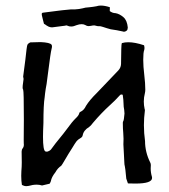

<svg xmlns="http://www.w3.org/2000/svg" viewBox="-20 -653 599 680"><path d="M73.7 6.3Q65.4 6.3 57.6 2Q55.2 -12.2 55.2 -30.3L55.7 -46.9Q57.1 -62 57.1 -77.6L56.6 -116.2Q56.6 -123 60.5 -127.9Q64.5 -132.8 64.5 -141.1Q64.5 -142.6 64.2 -144.3Q64 -146 64 -157.7Q64.5 -180.7 64.5 -229.5Q64.5 -330.1 62 -335.4Q60.1 -337.9 60.1 -342.8Q60.1 -350.1 61.8 -360.4Q63.5 -370.6 63.5 -373.5Q63.5 -376 62.7 -377.7Q62 -379.4 62 -381.8L69.8 -441.4Q74.7 -488.8 76.9 -493.9Q79.1 -499 86.9 -502.9L124 -503.9Q157.2 -502.4 162.6 -494.6Q164.1 -492.2 164.1 -488.8Q164.1 -484.9 162.6 -479.5Q159.2 -467.3 149.9 -393.1Q146.5 -364.3 145 -355.5Q141.6 -338.4 139.6 -321.8Q139.2 -314.9 138.2 -308.6Q133.8 -282.7 133.8 -217.3Q132.3 -186.5 132.3 -168Q132.3 -121.1 140.6 -116.7L146.5 -115.7Q158.2 -118.7 163.1 -127Q177.2 -146.5 190.7 -162.6Q204.1 -178.7 216.8 -195.8Q234.9 -221.2 248 -233.9Q258.8 -243.7 260.7 -252Q260.7 -254.9 264.6 -256.8Q277.3 -262.2 284.7 -278.3Q297.4 -298.8 322.8 -323.7L397 -401.4Q408.2 -412.1 408.7 -426.3Q409.2 -495.1 411.1 -499L412.1 -500.5Q421.9 -503.4 434.6 -503.4Q458 -503.4 490.2 -492.7Q491.7 -486.8 491.7 -483.4Q491.7 -479 490.7 -475.6Q487.3 -467.3 487.3 -441.4Q487.3 -417.5 491 -387.5Q494.6 -357.4 494.6 -335.4Q494.6 -329.1 493.2 -323.2Q489.3 -308.1 489.3 -293.5Q489.3 -280.3 492.2 -267.1Q493.2 -265.6 493.2 -262.2Q489.7 -235.4 489.7 -209.5Q489.7 -181.2 493.7 -153.3Q493.7 -114.3 512.2 -77.1Q514.2 -73.2 514.2 -68.4Q513.7 -65.9 513.7 -56.2Q513.7 -41.5 518.1 -26.9L518.6 -22.9Q518.6 -2.9 460 -2.9L433.1 -3.4Q430.2 -12.7 428.2 -17.6Q427.2 -18.6 426.8 -24.4Q423.8 -58.1 422.1 -64.2Q420.4 -70.3 420.4 -76.7Q419.9 -91.8 418.9 -106Q417.5 -123.5 417 -141.6L417.5 -161.6Q417.5 -172.4 416.5 -182.6Q415 -196.8 415 -218.3Q415 -221.7 417 -224.9Q418.9 -228 420.9 -251Q420.9 -257.3 419.9 -263.7Q417.5 -274.9 417.5 -286.6Q417.5 -298.3 414.6 -317.4Q411.6 -318.4 409.7 -318.4Q406.7 -318.4 404.3 -315.4Q387.2 -296.4 369.1 -280.3Q339.4 -253.4 309.6 -218.3Q301.3 -207 295.4 -203.1Q275.9 -191.4 272.9 -173.8Q272 -168.5 267.6 -165.5Q256.8 -159.7 250.5 -151.9Q245.6 -145.5 235.4 -128.4Q222.7 -108.9 210.7 -88.1Q198.7 -67.4 196.8 -65.9Q184.6 -58.1 176.3 -43Q162.6 -25.9 160.2 -11.7Q159.7 -8.8 155.8 -2.4Q152.8 -1.5 135.3 2.4Q130.9 3.9 128.9 3.9Q120.1 1 109.9 1Q96.2 1 81.5 5.4Q77.6 6.3 73.7 6.3ZM417 -592.3Q430.2 -581.1 432.6 -555.7Q432.6 -553.2 431.6 -549.3Q430.7 -546.4 429.2 -544.9Q423.8 -540.5 418.9 -540.5Q417 -540.5 415 -541.5Q406.7 -543.5 393.6 -545.9L372.1 -549.3L358.4 -553.2L344.7 -557.6L339.4 -559.1Q336.9 -560.1 335 -560.1H330.6Q325.2 -560.1 318.8 -562Q316.4 -563 313 -563Q308.6 -563 302.2 -561.5Q297.9 -560.5 293.9 -560.5Q287.6 -560.5 282.7 -564Q276.9 -567.4 269 -567.4Q261.2 -567.4 251.5 -564Q240.7 -559.1 231.9 -559.1Q224.6 -559.1 218.8 -562Q216.8 -563 214.4 -563L210.4 -562L165.5 -556.2H163.1Q158.2 -556.2 152.3 -558.6Q149.4 -560.1 144.5 -563L140.6 -565.9L135.7 -568.8L131.8 -584L128.4 -598.1L127.9 -602.1V-605L129.4 -606.9L130.9 -607.9L184.1 -614.7L200.2 -616.7L215.8 -618.2L230 -619.6H244.1Q261.2 -620.6 272.5 -623.5Q280.8 -626.5 297.4 -627.4L309.6 -628.9L321.8 -630.9Q328.6 -633.3 336.9 -633.3Q351.1 -633.3 369.1 -627.4Q369.1 -623 368.7 -613.8Q373 -610.4 378.4 -608.4L383.8 -606.9L389.2 -606.4Q403.3 -604 417 -592.3Z"/></svg>

Font: Kurland
Style: Regular
Weight: 400
Designer: GGBot
Version: 0.22